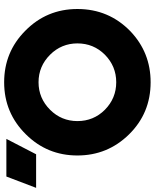

<svg xmlns="http://www.w3.org/2000/svg" viewBox="-63 -824 764 949"><g transform="rotate(-90 319.5 -350.0)"><path d="M-135 -554H31L107 -701H-79ZM387 -712Q235 -712 129 -604Q25 -499 25 -350Q25 -201 129 -95Q234 12 387 12Q534 12 639 -88Q749 -195 749 -350Q749 -502 641 -608Q536 -712 387 -712ZM387 -542Q466 -542 523 -485Q551 -457 565 -423Q579 -389 579 -350Q579 -270 523 -214Q466 -158 387 -158Q308 -158 251 -214Q195 -270 195 -350Q195 -389 209 -423Q223 -457 251 -485Q308 -542 387 -542Z"/></g></svg>

Font: Unageo
Style: Black
Weight: 900
Designer: Richard Sepsi
Foundry: Richard Sepsi
Version: Version 2.000